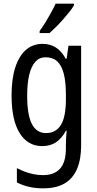

<svg xmlns="http://www.w3.org/2000/svg" viewBox="-20 -786 529 1046"><path d="M212 -547Q253 -547 284 -527.5Q315 -508 338 -466H343L353 -537H422V7Q422 81 400 133.5Q378 186 332.5 213Q287 240 215 240Q173 240 138.5 232Q104 224 72 208V130Q95 142 118.5 150.5Q142 159 166 163.5Q190 168 215 168Q275 168 307 133Q339 98 339 22V5Q339 -11 340 -32.5Q341 -54 343 -74H339Q316 -31 284.5 -10.5Q253 10 210 10Q131 10 87 -61Q43 -132 43 -266Q43 -357 63.5 -419.5Q84 -482 121.5 -514.5Q159 -547 212 -547ZM228 -474Q195 -474 173 -450Q151 -426 139.5 -379.5Q128 -333 128 -265Q128 -161 153.5 -111Q179 -61 231 -61Q258 -61 278.5 -72.5Q299 -84 312.5 -106.5Q326 -129 332.5 -164Q339 -199 339 -245V-269Q339 -341 327 -386Q315 -431 291 -452.5Q267 -474 228 -474ZM383 -757Q374 -741 358 -721Q342 -701 323 -679.5Q304 -658 285 -639Q266 -620 250 -606H196V-617Q214 -642 229.5 -667.5Q245 -693 259 -718.5Q273 -744 283 -766H383Z"/></svg>

Font: Noto Sans Display Condensed
Style: Regular
Weight: 400
Width: 3
Designer: Monotype Design Team
Foundry: Monotype Imaging Inc.
Version: Version 2.003